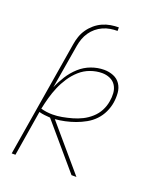

<svg xmlns="http://www.w3.org/2000/svg" viewBox="-138 -832 775 920"><g transform="rotate(20 250.0 -371.5)"><path d="M130 -592Q133 -612 140 -632.5Q147 -653 159.5 -671Q172 -689 189 -703.5Q206 -718 226 -727Q246 -736 267 -739.5Q288 -743 308 -743V-725Q290 -725 271.5 -722Q253 -719 235 -711Q217 -703 202 -690.5Q187 -678 176 -662Q165 -646 158.5 -628Q152 -610 149 -592ZM337 0 146 -224Q132 -225 117.5 -226.5Q103 -228 89 -232L51 0H32L130 -592H149L111 -366Q124 -397 143 -427Q162 -457 188 -480.5Q214 -504 246.5 -516Q279 -528 312 -528Q337 -528 359.5 -519Q382 -510 395 -490.5Q408 -471 410 -446Q412 -421 408 -396Q404 -371 392.5 -346.5Q381 -322 362.5 -302.5Q344 -283 320 -269.5Q296 -256 271 -247Q246 -238 220.5 -232.5Q195 -227 170 -225L362 0ZM151 -242Q175 -242 199.5 -246.5Q224 -251 249 -258Q274 -265 297 -276.5Q320 -288 340 -306Q360 -324 372 -347Q384 -370 388 -395Q392 -416 390.5 -437.5Q389 -459 378.5 -476Q368 -493 349 -501.5Q330 -510 308 -510Q279 -510 249.5 -499.5Q220 -489 196.5 -468Q173 -447 155.5 -420.5Q138 -394 126 -365.5Q114 -337 106 -308Q98 -279 92 -250Q106 -246 121 -244Q136 -242 151 -242Z"/></g></svg>

Font: Iosevka Thin
Style: Italic
Weight: 100
Italic angle: -9°
Monospace: yes
Designer: Belleve Invis
Foundry: Belleve Invis
Version: Version 32.5.0; ttfautohint (v1.8.4)